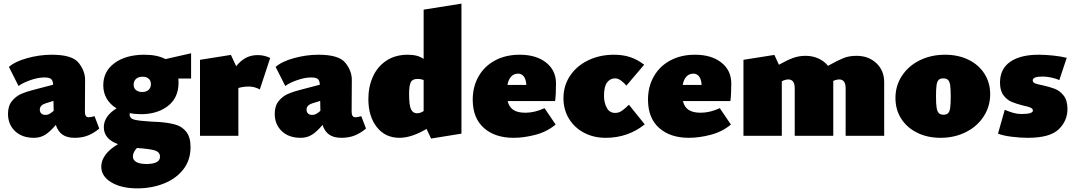

<svg xmlns="http://www.w3.org/2000/svg" viewBox="-20 -747 5913 1056"><path d="M526 -40Q498 -16 465.5 -2.5Q433 11 391 11Q348 11 323 -7Q298 -25 287 -60Q255 -22 228 -5.5Q201 11 167 11Q101 11 62.5 -26Q24 -63 24 -121Q24 -165 46 -191.5Q68 -218 96.5 -230.5Q125 -243 165 -253L272 -281Q272 -299 263.5 -310Q255 -321 224 -321Q190 -321 148 -306.5Q106 -292 82 -274L29 -379Q63 -409 130.5 -427.5Q198 -446 265 -446Q377 -446 412.5 -401.5Q448 -357 448 -308L447 -133Q447 -102 467 -102Q479 -102 500 -108ZM275 -137V-147L274 -192L229 -178Q199 -168 199 -144Q199 -130 207.5 -122.5Q216 -115 230 -115Q241 -115 249 -119Q257 -123 264.5 -129Q272 -135 275 -137Z M1031 -315H961Q962 -308 962 -293Q962 -209 903.5 -164Q845 -119 756 -119Q722 -119 694 -125Q693 -123 693 -118Q693 -95 720 -88.5Q747 -82 814 -78Q826 -78 856 -76Q909 -72 945.5 -61.5Q982 -51 1005 -21.5Q1028 8 1028 62Q1028 134 988 185Q948 236 881 262.5Q814 289 735 289Q648 289 592.5 256Q537 223 537 169Q537 136 560 104.5Q583 73 629 46Q551 17 551 -47Q551 -108 621 -151Q586 -172 567 -204.5Q548 -237 548 -278Q548 -355 610.5 -400.5Q673 -446 774 -446Q845 -446 890 -422L1031 -454ZM810 -284Q810 -303 798 -314Q786 -325 764 -325Q741 -325 728 -313Q715 -301 715 -281Q715 -262 728 -251.5Q741 -241 762 -241Q785 -241 797.5 -253Q810 -265 810 -284ZM733 67Q711 91 711 113Q711 134 730.5 144.5Q750 155 786 155Q820 155 840 145.5Q860 136 860 115Q860 88 828.5 79.5Q797 71 733 67Z M1466 -428 1409 -255Q1380 -271 1349 -271Q1317 -271 1291 -263V0H1080V-418L1250 -445L1279 -383Q1304 -414 1332.5 -429Q1361 -444 1398 -444Q1434 -444 1466 -428Z M1993 -40Q1965 -16 1932.5 -2.5Q1900 11 1858 11Q1815 11 1790 -7Q1765 -25 1754 -60Q1722 -22 1695 -5.5Q1668 11 1634 11Q1568 11 1529.5 -26Q1491 -63 1491 -121Q1491 -165 1513 -191.5Q1535 -218 1563.5 -230.5Q1592 -243 1632 -253L1739 -281Q1739 -299 1730.5 -310Q1722 -321 1691 -321Q1657 -321 1615 -306.5Q1573 -292 1549 -274L1496 -379Q1530 -409 1597.5 -427.5Q1665 -446 1732 -446Q1844 -446 1879.5 -401.5Q1915 -357 1915 -308L1914 -133Q1914 -102 1934 -102Q1946 -102 1967 -108ZM1742 -137V-147L1741 -192L1696 -178Q1666 -168 1666 -144Q1666 -130 1674.5 -122.5Q1683 -115 1697 -115Q1708 -115 1716 -119Q1724 -123 1731.5 -129Q1739 -135 1742 -137Z M2518 -727V-12L2351 15L2326 -38Q2243 11 2177 11Q2099 11 2052.5 -48Q2006 -107 2006 -202Q2006 -271 2031.5 -326.5Q2057 -382 2106 -414Q2155 -446 2223 -446Q2278 -446 2310 -423V-694ZM2273 -124Q2291 -124 2310 -136V-307Q2295 -313 2277 -313Q2248 -313 2239 -294Q2230 -275 2230 -230Q2230 -168 2240.5 -146Q2251 -124 2273 -124Z M2975 -152 3036 -62Q2988 -22 2924.5 -5.5Q2861 11 2805 11Q2702 11 2641 -43.5Q2580 -98 2580 -199Q2580 -271 2612.5 -327.5Q2645 -384 2703.5 -415Q2762 -446 2838 -446Q2929 -446 2983.5 -403Q3038 -360 3038 -288Q3038 -225 3033 -191H2772Q2780 -158 2803.5 -142.5Q2827 -127 2870 -127Q2920 -127 2975 -152ZM2771 -280H2875Q2873 -311 2861 -326.5Q2849 -342 2830 -342Q2806 -342 2791 -325.5Q2776 -309 2771 -280Z M3079 -207Q3079 -276 3115.5 -330.5Q3152 -385 3215.5 -415.5Q3279 -446 3357 -446Q3407 -446 3447 -432.5Q3487 -419 3523 -391L3425 -276Q3412 -292 3395.5 -304Q3379 -316 3363 -316Q3336 -316 3319 -293.5Q3302 -271 3302 -220Q3302 -183 3317 -154.5Q3332 -126 3363 -126Q3382 -126 3396 -135Q3410 -144 3422.5 -155.5Q3435 -167 3439 -171L3526 -63Q3434 11 3311 11Q3244 11 3191 -17.5Q3138 -46 3108.5 -95.5Q3079 -145 3079 -207Z M3939 -152 4000 -62Q3952 -22 3888.5 -5.5Q3825 11 3769 11Q3666 11 3605 -43.5Q3544 -98 3544 -199Q3544 -271 3576.5 -327.5Q3609 -384 3667.5 -415Q3726 -446 3802 -446Q3893 -446 3947.5 -403Q4002 -360 4002 -288Q4002 -225 3997 -191H3736Q3744 -158 3767.5 -142.5Q3791 -127 3834 -127Q3884 -127 3939 -152ZM3735 -280H3839Q3837 -311 3825 -326.5Q3813 -342 3794 -342Q3770 -342 3755 -325.5Q3740 -309 3735 -280Z M4843 -295V0H4631V-261Q4631 -310 4596 -310Q4581 -310 4563 -302V-295V0H4351V-261Q4351 -310 4316 -310Q4299 -310 4280 -300V0H4069V-418L4239 -445L4264 -391Q4309 -416 4341 -428Q4373 -440 4411 -440Q4449 -440 4481 -425.5Q4513 -411 4534 -385Q4588 -415 4619 -427.5Q4650 -440 4691 -440Q4757 -440 4800 -399.5Q4843 -359 4843 -295Z M4905 -208Q4905 -276 4941 -330.5Q4977 -385 5039 -415.5Q5101 -446 5178 -446Q5250 -446 5306.5 -418.5Q5363 -391 5394.5 -341.5Q5426 -292 5426 -229Q5426 -162 5390.5 -107Q5355 -52 5292.5 -20.5Q5230 11 5153 11Q5081 11 5024.5 -17Q4968 -45 4936.5 -94.5Q4905 -144 4905 -208ZM5209 -215Q5209 -257 5206 -278Q5203 -299 5194 -307.5Q5185 -316 5168 -316Q5151 -316 5142.5 -307.5Q5134 -299 5131 -278.5Q5128 -258 5128 -217Q5128 -175 5131.5 -154Q5135 -133 5144 -124.5Q5153 -116 5170 -116Q5186 -116 5194.5 -124.5Q5203 -133 5206 -153.5Q5209 -174 5209 -215Z M5469 -12 5506 -143Q5533 -132 5554 -126Q5575 -120 5598 -120Q5661 -120 5661 -139Q5661 -149 5648 -155Q5635 -161 5609 -166Q5570 -176 5544.5 -186.5Q5519 -197 5499.5 -222.5Q5480 -248 5480 -293Q5480 -368 5536 -407Q5592 -446 5693 -446Q5729 -446 5772 -441.5Q5815 -437 5847 -429L5806 -306Q5789 -315 5762.5 -320.5Q5736 -326 5715 -326Q5660 -326 5660 -305Q5660 -294 5673 -288.5Q5686 -283 5714 -278Q5754 -269 5781.5 -258.5Q5809 -248 5830 -221.5Q5851 -195 5851 -148Q5851 -82 5802.5 -35.5Q5754 11 5633 11Q5591 11 5543.5 5Q5496 -1 5469 -12Z"/></svg>

Font: Ysabeau Black
Style: Regular
Weight: 900
Designer: Christian Thalmann (Catharsis Fonts)
Version: Version 0.003